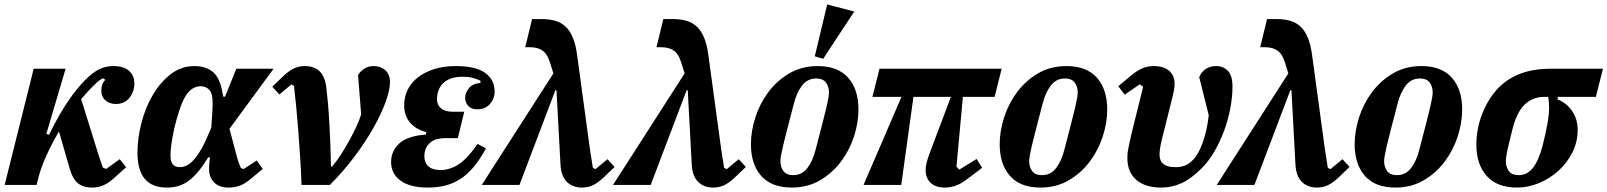

<svg xmlns="http://www.w3.org/2000/svg" viewBox="-20 -834 7250 866"><path d="M132 -524H276L189 -230L201 -226Q249 -323 289 -380.5Q329 -438 364 -473Q399 -508 428.5 -522Q458 -536 491 -536Q538 -536 562 -514.5Q586 -493 586 -458Q586 -421 564 -393Q542 -365 503 -365Q475 -365 456 -381Q437 -397 437 -426Q437 -456 455 -474L447 -480H445Q440 -480 429 -472Q418 -464 397 -443Q384 -430 371.5 -416Q359 -402 346 -387L423 -140Q428 -125 433 -110Q438 -95 444 -78L459 -72L520 -116L549 -80L490 -27Q466 -6 443.5 3Q421 12 397 12Q356 12 332 -7Q308 -26 295 -71L246 -241Q213 -185 188 -129.5Q163 -74 151 -24L145 0H1Z M1015 -253 1049 -125Q1052 -114 1056.5 -101Q1061 -88 1066 -77L1078 -71L1138 -110L1165 -72L1112 -28Q1085 -5 1061.5 3.5Q1038 12 1011 12Q969 12 946 -11Q923 -34 923 -72Q923 -82 923.5 -90Q924 -98 925 -106L927 -124H919L906 -104Q884 -70 863.5 -48Q843 -26 822 -12.5Q801 1 779 6.5Q757 12 732 12Q600 12 600 -145Q600 -209 617.5 -278Q635 -347 668.5 -404.5Q702 -462 749.5 -499Q797 -536 857 -536Q907 -536 938.5 -511Q970 -486 982 -424L987 -398H995L1046 -524H1214ZM791 -80Q806 -80 821 -87Q836 -94 852 -111Q868 -128 885 -156.5Q902 -185 920 -228L933 -258L936 -303Q939 -339 939 -373Q939 -411 924.5 -428Q910 -445 886 -445Q869 -445 854 -437.5Q839 -430 825.5 -413Q812 -396 800 -366.5Q788 -337 776 -294Q765 -256 757 -209.5Q749 -163 749 -131Q749 -80 791 -80Z M1340 0Q1338 -60 1334 -122Q1330 -184 1325.5 -242.5Q1321 -301 1316 -353.5Q1311 -406 1306 -447L1294 -453L1240 -408L1208 -443L1256 -489Q1282 -514 1305 -525Q1328 -536 1355 -536Q1397 -536 1421.5 -512.5Q1446 -489 1452 -438Q1456 -406 1459.5 -365.5Q1463 -325 1465.5 -278.5Q1468 -232 1470 -182Q1472 -132 1473 -83H1478Q1497 -105 1516.5 -135Q1536 -165 1554 -197.5Q1572 -230 1586.5 -261Q1601 -292 1609 -318L1595 -495Q1620 -536 1666 -536Q1696 -536 1717.5 -517.5Q1739 -499 1739 -463Q1739 -428 1719.5 -374.5Q1700 -321 1665 -258.5Q1630 -196 1579.5 -128.5Q1529 -61 1468 0Z M1990 -211Q1948 -211 1925.5 -194.5Q1903 -178 1897 -154Q1894 -142 1894 -130Q1894 -100 1912.5 -83.5Q1931 -67 1967 -67Q2009 -67 2049 -93Q2089 -119 2134 -185L2172 -165Q2145 -115 2116.5 -81Q2088 -47 2056 -26.5Q2024 -6 1988 3Q1952 12 1910 12Q1830 12 1787 -19Q1744 -50 1744 -103Q1744 -153 1781 -187Q1818 -221 1901 -227L1903 -238Q1856 -250 1829.5 -281Q1803 -312 1803 -359Q1803 -397 1819 -429.5Q1835 -462 1865.5 -485.5Q1896 -509 1939 -522.5Q1982 -536 2036 -536Q2126 -536 2168.5 -505Q2211 -474 2211 -421Q2211 -389 2190 -365Q2169 -341 2132 -341Q2106 -341 2092 -356.5Q2078 -372 2078 -393Q2078 -414 2094.5 -435.5Q2111 -457 2147 -460V-470Q2129 -479 2110 -483.5Q2091 -488 2065 -488Q2021 -488 1992 -469Q1963 -450 1954 -414Q1951 -402 1951 -387Q1951 -361 1969 -345.5Q1987 -330 2023 -330H2074L2045 -211Z M2476 -503 2460 -554Q2448 -592 2426 -606.5Q2404 -621 2370 -621H2349L2380 -748H2424Q2458 -748 2485 -740Q2512 -732 2531.5 -713.5Q2551 -695 2564 -663.5Q2577 -632 2583 -586L2641 -160Q2644 -140 2647.5 -118.5Q2651 -97 2654 -77L2666 -71L2720 -116L2752 -81L2704 -35Q2678 -10 2655 1Q2632 12 2605 12Q2563 12 2537 -13.5Q2511 -39 2508 -92L2490 -427H2485L2323 0H2153Z M3068 -503 3052 -554Q3040 -592 3018 -606.5Q2996 -621 2962 -621H2941L2972 -748H3016Q3050 -748 3077 -740Q3104 -732 3123.5 -713.5Q3143 -695 3156 -663.5Q3169 -632 3175 -586L3233 -160Q3236 -140 3239.5 -118.5Q3243 -97 3246 -77L3258 -71L3312 -116L3344 -81L3296 -35Q3270 -10 3247 1Q3224 12 3197 12Q3155 12 3129 -13.5Q3103 -39 3100 -92L3082 -427H3077L2915 0H2745Z M3558 -44Q3597 -44 3621.5 -76Q3646 -108 3659 -160Q3677 -230 3689 -275.5Q3701 -321 3707.5 -349.5Q3714 -378 3716.5 -393Q3719 -408 3719 -417Q3719 -443 3705.5 -461.5Q3692 -480 3661 -480Q3622 -480 3597.5 -448Q3573 -416 3560 -364Q3542 -294 3530 -248.5Q3518 -203 3511.5 -174.5Q3505 -146 3502.5 -131Q3500 -116 3500 -107Q3500 -81 3513.5 -62.5Q3527 -44 3558 -44ZM3551 12Q3460 12 3413.5 -40.5Q3367 -93 3367 -184Q3367 -242 3387 -304.5Q3407 -367 3445.5 -418.5Q3484 -470 3540 -503Q3596 -536 3668 -536Q3759 -536 3805.5 -483.5Q3852 -431 3852 -340Q3852 -281 3832 -219Q3812 -157 3773.5 -105.5Q3735 -54 3679 -21Q3623 12 3551 12ZM3711 -814 3833 -782 3693 -569 3655 -580Z M4046 -397H3915L3947 -524H4498L4466 -397H4323L4294 -82L4307 -69L4385 -117L4410 -77L4342 -26Q4314 -5 4290.5 3.5Q4267 12 4241 12Q4200 12 4177.5 -9.5Q4155 -31 4155 -67Q4155 -82 4159 -99Q4163 -116 4175 -148L4269 -397H4100L4045 0H3875Z M4680 -44Q4719 -44 4743.5 -76Q4768 -108 4781 -160Q4799 -230 4811 -275.5Q4823 -321 4829.5 -349.5Q4836 -378 4838.5 -393Q4841 -408 4841 -417Q4841 -443 4827.5 -461.5Q4814 -480 4783 -480Q4744 -480 4719.5 -448Q4695 -416 4682 -364Q4664 -294 4652 -248.5Q4640 -203 4633.5 -174.5Q4627 -146 4624.5 -131Q4622 -116 4622 -107Q4622 -81 4635.5 -62.5Q4649 -44 4680 -44ZM4673 12Q4582 12 4535.5 -40.5Q4489 -93 4489 -184Q4489 -242 4509 -304.5Q4529 -367 4567.5 -418.5Q4606 -470 4662 -503Q4718 -536 4790 -536Q4881 -536 4927.5 -483.5Q4974 -431 4974 -340Q4974 -281 4954 -219Q4934 -157 4895.5 -105.5Q4857 -54 4801 -21Q4745 12 4673 12Z M5024 -445 5085 -496Q5111 -517 5134 -526.5Q5157 -536 5184 -536Q5229 -536 5253.5 -514.5Q5278 -493 5278 -457Q5278 -443 5275 -427Q5272 -411 5269 -399L5220 -203Q5214 -177 5212 -162.5Q5210 -148 5210 -136Q5210 -80 5281 -80Q5305 -80 5323.5 -87Q5342 -94 5360 -112Q5386 -138 5405 -191.5Q5424 -245 5432 -314L5389 -486Q5398 -509 5418 -522.5Q5438 -536 5465 -536Q5497 -536 5518 -515Q5539 -494 5539 -443Q5539 -398 5529.5 -347Q5520 -296 5502 -246.5Q5484 -197 5458.5 -152.5Q5433 -108 5400 -75Q5375 -50 5352.5 -33.5Q5330 -17 5307.5 -7Q5285 3 5263 7.5Q5241 12 5218 12Q5145 12 5105 -23Q5065 -58 5065 -120Q5065 -129 5065.5 -138.5Q5066 -148 5068.5 -160.5Q5071 -173 5074.5 -190.5Q5078 -208 5084 -233L5136 -442L5121 -454L5053 -407Z M5791 -503 5775 -554Q5763 -592 5741 -606.5Q5719 -621 5685 -621H5664L5695 -748H5739Q5773 -748 5800 -740Q5827 -732 5846.5 -713.5Q5866 -695 5879 -663.5Q5892 -632 5898 -586L5956 -160Q5959 -140 5962.5 -118.5Q5966 -97 5969 -77L5981 -71L6035 -116L6067 -81L6019 -35Q5993 -10 5970 1Q5947 12 5920 12Q5878 12 5852 -13.5Q5826 -39 5823 -92L5805 -427H5800L5638 0H5468Z M6281 -44Q6320 -44 6344.5 -76Q6369 -108 6382 -160Q6400 -230 6412 -275.5Q6424 -321 6430.5 -349.5Q6437 -378 6439.5 -393Q6442 -408 6442 -417Q6442 -443 6428.5 -461.5Q6415 -480 6384 -480Q6345 -480 6320.5 -448Q6296 -416 6283 -364Q6265 -294 6253 -248.5Q6241 -203 6234.5 -174.5Q6228 -146 6225.5 -131Q6223 -116 6223 -107Q6223 -81 6236.5 -62.5Q6250 -44 6281 -44ZM6274 12Q6183 12 6136.5 -40.5Q6090 -93 6090 -184Q6090 -242 6110 -304.5Q6130 -367 6168.5 -418.5Q6207 -470 6263 -503Q6319 -536 6391 -536Q6482 -536 6528.5 -483.5Q6575 -431 6575 -340Q6575 -281 6555 -219Q6535 -157 6496.5 -105.5Q6458 -54 6402 -21Q6346 12 6274 12Z M7007 -397 7005 -386Q7047 -369 7071.5 -332.5Q7096 -296 7096 -248Q7096 -194 7072 -146.5Q7048 -99 7009.5 -64Q6971 -29 6922 -8.5Q6873 12 6823 12Q6732 12 6685.5 -40.5Q6639 -93 6639 -182Q6639 -218 6646 -254Q6653 -290 6666.5 -323.5Q6680 -357 6698.5 -386.5Q6717 -416 6741 -440Q6782 -481 6839.5 -502.5Q6897 -524 6975 -524H7210L7178 -397ZM6830 -44Q6869 -44 6895 -78Q6921 -112 6938 -178Q6954 -242 6960.5 -280.5Q6967 -319 6967 -345Q6967 -360 6966 -372.5Q6965 -385 6963 -397H6944Q6893 -397 6856.5 -362Q6820 -327 6800 -244Q6787 -193 6779.5 -159.5Q6772 -126 6772 -107Q6772 -81 6785.5 -62.5Q6799 -44 6830 -44Z"/></svg>

Font: IBM Plex Serif
Style: Bold Italic
Weight: 700
Italic angle: -14°
Designer: Mike Abbink, Paul van der Laan, Pieter van Rosmalen
Foundry: Bold Monday
Version: Version 3.001